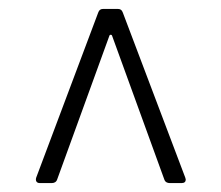

<svg xmlns="http://www.w3.org/2000/svg" viewBox="-20 -720 496 430"><path d="M69 -310H96C101 -310 106 -312 108 -318L225 -640C226 -643 230 -643 231 -640L348 -318C350 -312 355 -310 360 -310H387C393 -310 396 -313 396 -318C396 -319 395 -321 395 -322L255 -692C253 -698 249 -700 244 -700H211C206 -700 202 -698 200 -692L61 -322C59 -315 62 -310 69 -310Z"/></svg>

Font: Barlow Semi Condensed Light
Style: Regular
Weight: 300
Width: 4
Designer: Jeremy Tribby
Foundry: Tribby Type
Version: Version 1.422;hotconv 1.0.109;makeotfexe 2.5.65596